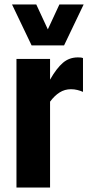

<svg xmlns="http://www.w3.org/2000/svg" viewBox="-20 -843 410 863"><path d="M54 0V-578H205V-485Q234 -536 262.5 -560.5Q291 -585 330 -585Q337 -585 342.5 -584.5Q348 -584 353 -582V-430Q342 -435 328 -438.5Q314 -442 299 -442Q271 -442 248 -427.5Q225 -413 205 -386V0ZM122 -639 34 -823H143L195 -711L247 -823H356L268 -639Z"/></svg>

Font: Oswald SemiBold
Style: Regular
Weight: 600
Designer: Vernon Adams
Foundry: Vernon Adams
Version: Version 4.103;gftools[0.9.33.dev8+g029e19f]